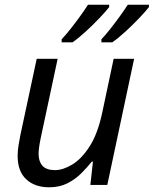

<svg xmlns="http://www.w3.org/2000/svg" viewBox="-20 -786 653 816"><path d="M189 10Q128 10 91.5 -24Q55 -58 55 -123Q55 -146 58.5 -166.5Q62 -187 66 -209L136 -536H225L153 -199Q144 -156 144 -132Q144 -100 160.5 -81.5Q177 -63 214 -63Q248 -63 287.5 -87Q327 -111 361 -164Q395 -217 414 -305L463 -536H550L436 0H364L375 -99H370Q351 -75 325.5 -49.5Q300 -24 266.5 -7Q233 10 189 10ZM411 -619Q429 -638 449.5 -664Q470 -690 489.5 -717Q509 -744 523 -766H613V-756Q600 -739 572.5 -710Q545 -681 514 -652.5Q483 -624 457 -606H411ZM242 -619Q260 -638 280.5 -664Q301 -690 320.5 -717Q340 -744 354 -766H444V-756Q431 -739 403.5 -710Q376 -681 345 -652.5Q314 -624 288 -606H242Z"/></svg>

Font: Noto Sans
Style: Italic
Weight: 400
Italic angle: -12°
Designer: Monotype Design Team
Foundry: Monotype Imaging Inc.
Version: Version 2.013; ttfautohint (v1.8.4.7-5d5b)